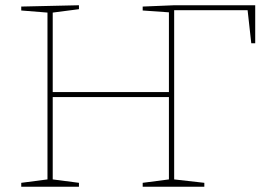

<svg xmlns="http://www.w3.org/2000/svg" viewBox="-20 -712 1025 732"><path d="M524 -687 645 -692H953V-547H938L924 -673H644V-28L759 -15V0H524V-15L624 -28V-342H181V-28L281 -15V0H61V-15L161 -28V-664L61 -672V-687L281 -692V-677L181 -664V-361H624V-665L524 -672Z"/></svg>

Font: Bitter Pro Thin
Style: Regular
Weight: 250
Designer: Sol Matas, and Bitter project Authors
Foundry: Sol Matas
Version: Version 1.010